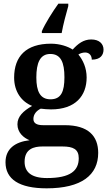

<svg xmlns="http://www.w3.org/2000/svg" viewBox="-20 -786 592 1046"><path d="M208 -616V-606H316C324 -652 340 -711 352 -753V-766H298C267 -723 226 -658 208 -616ZM234 240C425 240 515 167 515 47C515 -45 461 -104 333 -104H215C178 -104 162 -116 162 -138C162 -165 181 -184 202 -194C215 -192 243 -190 258 -190C391 -190 452 -264 452 -364C452 -416 432 -459 407 -489C416 -495 430 -500 444 -500C466 -500 480 -484 480 -461C528 -461 544 -487 544 -516C544 -546 522 -571 477 -571C435 -571 405 -548 376 -516C350 -533 306 -548 258 -548C122 -548 57 -479 57 -363C57 -287 97 -232 155 -209C106 -181 75 -151 75 -109C75 -63 109 -35 141 -22C62 -13 10 25 10 98C10 190 84 240 234 240ZM255 -245C199 -245 178 -288 178 -364C178 -443 198 -492 254 -492C312 -492 331 -445 331 -365C331 -287 313 -245 255 -245ZM236 184C150 184 114 151 114 95C114 25 165 12 211 12H320C379 12 409 27 409 76C409 144 363 184 236 184Z"/></svg>

Font: Noto Serif Yezidi SemiBold
Style: Regular
Weight: 600
Designer: Dalton Maag Ltd
Foundry: Dalton Maag Ltd
Version: Version 1.001